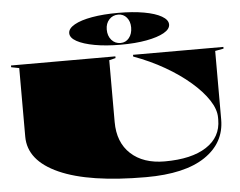

<svg xmlns="http://www.w3.org/2000/svg" viewBox="-61 -1031 1379 1105"><g transform="rotate(-5 628.5 -478.0)"><path d="M739 0Q411 0 238.5 -77Q66 -154 66 -293V-689L20 -698V-708H623V-698L586 -689V-332Q586 -214 658 -147.5Q730 -81 854 -81Q1009 -81 1095 -137Q1181 -193 1181 -293V-306Q1181 -353 1146 -406.5Q1111 -460 1048.5 -514Q986 -568 903.5 -615.5Q821 -663 725 -698V-708H1247V-698L1198 -689V-293Q1198 -158 1080.5 -79Q963 0 739 0ZM660 -956Q745 -956 809.5 -944.5Q874 -933 910.5 -912Q947 -891 947 -864Q947 -837 910.5 -816.5Q874 -796 809.5 -784Q745 -772 660 -772Q575 -772 509.5 -784Q444 -796 407 -816.5Q370 -837 370 -864Q370 -891 407 -912Q444 -933 509.5 -944.5Q575 -956 660 -956ZM660 -946Q628 -946 607.5 -923.5Q587 -901 587 -866Q587 -829 607.5 -805.5Q628 -782 660 -782Q690 -782 709 -805.5Q728 -829 728 -866Q728 -901 709 -923.5Q690 -946 660 -946Z"/></g></svg>

Font: Kalnia Expanded
Style: Bold
Weight: 700
Width: 7
Designer: Frida Medrano
Foundry: Frida Medrano
Version: Version 1.105